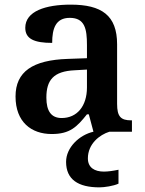

<svg xmlns="http://www.w3.org/2000/svg" viewBox="-20 -568 625 828"><path d="M203 10C282 10 312 -21 355 -75H363L383 0C322 14 265 68 265 130C265 206 317 240 409 240C430 240 470 234 491 224V164C467 169 446 172 428 172C388 172 359 155 359 115C359 52 410 13 452 0H549V-49H546C501 -49 485 -65 485 -120V-377C485 -502 418 -548 285 -548C177 -548 89 -520 89 -448C89 -400 128 -383 205 -383C205 -445 220 -491 281 -491C346 -491 355 -443 355 -374V-317L272 -314C121 -309 47 -259 47 -152C47 -42 115 10 203 10ZM246 -59C201 -59 180 -89 180 -147C180 -222 210 -261 303 -265L355 -268V-191C355 -110 312 -59 246 -59Z"/></svg>

Font: Noto Serif Tamil SemiBold
Style: Italic
Weight: 600
Italic angle: -12°
Designer: Indian Type Foundry, Tom Grace, and the Monotype Design Team
Foundry: Monotype Imaging Inc.
Version: Version 2.003